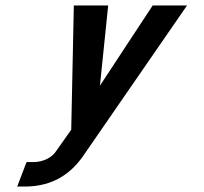

<svg xmlns="http://www.w3.org/2000/svg" viewBox="-20 -496 751 706"><path d="M70.7 190C177.3 190 241.5 139.7 284 80L667.8 -476H541.5L347.5 -181L377.8 -476H251.5L241.9 -19L184.7 62C171.1 82.6 139.2 100 102.6 100H77.6L43.2 190Z"/></svg>

Font: Din Kursivschrift
Style: Breit
Weight: 400
Version: Version 1.089